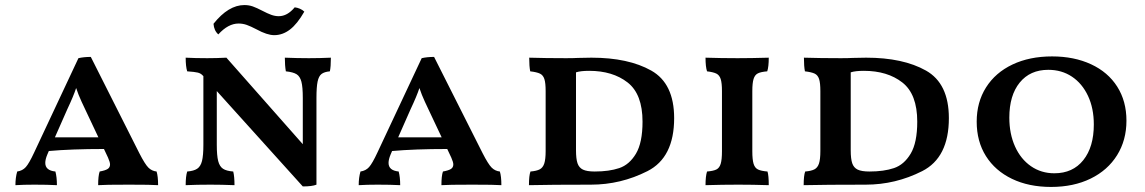

<svg xmlns="http://www.w3.org/2000/svg" viewBox="-20 -730 4528 759"><path d="M605 2Q580 0 490 0Q392 0 368 2Q368 -35 374 -52Q396 -56 405.5 -62Q415 -68 415 -80Q415 -89 407 -107L391 -141Q262 -141 173 -133L167 -119Q159 -100 159 -86Q159 -56 199 -52Q205 -30 205 2Q167 0 116 0Q73 0 41 2Q41 -28 48 -52Q69 -55 82 -69.5Q95 -84 115 -127L290 -500Q311 -505 339 -505L531 -124Q553 -81 566.5 -67.5Q580 -54 599 -52Q605 -33 605 2ZM369 -187 318 -295Q315 -301 302.5 -328Q290 -355 281 -382Q271 -351 246 -298L197 -187Z M1288 -502Q1288 -466 1284 -448Q1262 -446 1251 -437.5Q1240 -429 1235.5 -407.5Q1231 -386 1231 -343V0Q1214 7 1177 7L837 -370V-158Q837 -115 842.5 -93.5Q848 -72 861.5 -63Q875 -54 902 -52Q907 -32 907 2Q855 0 812 0Q758 0 714 2Q714 -33 720 -52Q746 -54 759.5 -63Q773 -72 778.5 -93.5Q784 -115 784 -158V-429L782 -431Q774 -440 762 -443Q750 -446 720 -448Q714 -467 714 -502Q752 -500 799 -500Q837 -500 875 -502L1177 -160V-343Q1177 -386 1171.5 -407Q1166 -428 1152.5 -436.5Q1139 -445 1110 -448Q1106 -471 1106 -502Q1156 -500 1201 -500Q1244 -500 1288 -502ZM994 -614Q971 -626 955.5 -631.5Q940 -637 923 -637Q882 -637 843 -594Q826 -609 824 -636Q883 -710 946 -710Q964 -710 979.5 -704.5Q995 -699 1018 -687Q1037 -677 1052 -671.5Q1067 -666 1082 -666Q1116 -666 1145 -701Q1155 -700 1165.5 -695.5Q1176 -691 1183 -684Q1155 -635 1126 -613Q1097 -591 1064 -591Q1036 -591 994 -614Z M1962 2Q1937 0 1847 0Q1749 0 1725 2Q1725 -35 1731 -52Q1753 -56 1762.5 -62Q1772 -68 1772 -80Q1772 -89 1764 -107L1748 -141Q1619 -141 1530 -133L1524 -119Q1516 -100 1516 -86Q1516 -56 1556 -52Q1562 -30 1562 2Q1524 0 1473 0Q1430 0 1398 2Q1398 -28 1405 -52Q1426 -55 1439 -69.5Q1452 -84 1472 -127L1647 -500Q1668 -505 1696 -505L1888 -124Q1910 -81 1923.5 -67.5Q1937 -54 1956 -52Q1962 -33 1962 2ZM1726 -187 1675 -295Q1672 -301 1659.5 -328Q1647 -355 1638 -382Q1628 -351 1603 -298L1554 -187Z M2077 -52Q2101 -54 2113.5 -60.5Q2126 -67 2131.5 -83.5Q2137 -100 2137 -133V-370Q2137 -402 2132 -417.5Q2127 -433 2114.5 -439Q2102 -445 2076 -448Q2072 -468 2072 -502Q2136 -500 2218 -500Q2248 -500 2264 -501L2318 -502Q2464 -502 2554.5 -451Q2645 -400 2645 -263Q2645 -107 2539.5 -53.5Q2434 0 2316 0Q2157 0 2071 2Q2071 -36 2077 -52ZM2520 -249Q2520 -358 2461 -404Q2402 -450 2309 -450Q2275 -450 2257 -444V-136Q2257 -102 2263 -84.5Q2269 -67 2284.5 -59.5Q2300 -52 2331 -52Q2388 -52 2428 -65.5Q2468 -79 2494 -122.5Q2520 -166 2520 -249Z M2775 -52Q2800 -54 2812 -60Q2824 -66 2829 -82.5Q2834 -99 2834 -132V-370Q2834 -402 2829 -417.5Q2824 -433 2812 -439Q2800 -445 2775 -448Q2769 -466 2769 -502Q2831 -500 2896 -500Q2949 -500 3019 -502Q3019 -466 3013 -448Q2988 -446 2976 -440Q2964 -434 2959 -418Q2954 -402 2954 -370V-132Q2954 -99 2959 -82.5Q2964 -66 2976.5 -60Q2989 -54 3014 -52Q3019 -36 3019 2Q2955 0 2899 0Q2837 0 2769 2Q2769 -33 2775 -52Z M3163 -52Q3187 -54 3199.5 -60.5Q3212 -67 3217.5 -83.5Q3223 -100 3223 -133V-370Q3223 -402 3218 -417.5Q3213 -433 3200.5 -439Q3188 -445 3162 -448Q3158 -468 3158 -502Q3222 -500 3304 -500Q3334 -500 3350 -501L3404 -502Q3550 -502 3640.5 -451Q3731 -400 3731 -263Q3731 -107 3625.5 -53.5Q3520 0 3402 0Q3243 0 3157 2Q3157 -36 3163 -52ZM3606 -249Q3606 -358 3547 -404Q3488 -450 3395 -450Q3361 -450 3343 -444V-136Q3343 -102 3349 -84.5Q3355 -67 3370.5 -59.5Q3386 -52 3417 -52Q3474 -52 3514 -65.5Q3554 -79 3580 -122.5Q3606 -166 3606 -249Z M3841 -249Q3841 -326 3878 -384.5Q3915 -443 3982.5 -475Q4050 -507 4139 -507Q4226 -507 4293 -476Q4360 -445 4396.5 -387.5Q4433 -330 4433 -253Q4433 -176 4396 -116.5Q4359 -57 4291.5 -24Q4224 9 4135 9Q4047 9 3980.5 -23Q3914 -55 3877.5 -113Q3841 -171 3841 -249ZM4304 -238Q4304 -302 4281 -351Q4258 -400 4217.5 -427Q4177 -454 4124 -454Q4052 -454 4011 -403.5Q3970 -353 3970 -265Q3970 -201 3992.5 -151Q4015 -101 4055.5 -73Q4096 -45 4148 -45Q4221 -45 4262.5 -97Q4304 -149 4304 -238Z"/></svg>

Font: Vollkorn SC SemiBold
Style: Regular
Weight: 600
Designer: Friedrich Althausen
Foundry: Friedrich Althausen
Version: Version 4.015